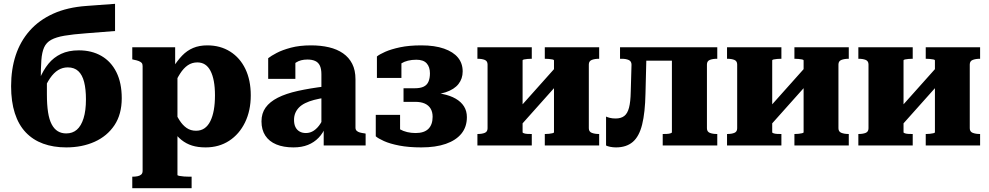

<svg xmlns="http://www.w3.org/2000/svg" viewBox="-20 -760 5165 1003"><path d="M432 -729 581 -740V-598L429 -586Q361 -581 317 -573.5Q273 -566 247.5 -552Q222 -538 210.5 -512.5Q199 -487 196 -445Q193 -403 193 -341L225 -357Q225 -341 225 -325.5Q225 -310 225 -295.5Q225 -281 225 -267Q225 -213 231 -174Q237 -135 250 -110.5Q263 -86 282 -74.5Q301 -63 326 -63Q359 -63 381.5 -82.5Q404 -102 416.5 -142Q429 -182 429 -241Q429 -294 419.5 -331.5Q410 -369 389 -388.5Q368 -408 334 -408Q307 -408 284 -394Q261 -380 241.5 -351.5Q222 -323 205 -281L186 -346Q206 -394 233 -427Q260 -460 299 -478.5Q338 -497 392 -497Q459 -497 509.5 -468Q560 -439 588 -383Q616 -327 616 -247Q616 -163 578 -106Q540 -49 474.5 -19.5Q409 10 326 10Q259 10 205.5 -9.5Q152 -29 114.5 -68.5Q77 -108 57.5 -168.5Q38 -229 38 -310Q38 -398 62 -471Q86 -544 135 -599.5Q184 -655 258 -688.5Q332 -722 432 -729Z M981 223H671V163H672Q687 163 699 160.5Q711 158 718 151.5Q725 145 725 133V-415Q725 -426 720 -431.5Q715 -437 705 -441Q695 -445 679 -448L671 -450V-513H895V-381L907 -379V154Q907 157 917.5 159Q928 161 942 162Q956 163 968 163H981ZM1054 10Q1014 10 983.5 0.5Q953 -9 928 -29Q903 -49 882 -80L886 -194Q901 -158 917.5 -132Q934 -106 955 -91.5Q976 -77 1004 -77Q1030 -77 1048.5 -90Q1067 -103 1079 -127.5Q1091 -152 1097 -185.5Q1103 -219 1103 -262Q1103 -304 1097 -336Q1091 -368 1079.5 -390Q1068 -412 1051 -423Q1034 -434 1011 -434Q983 -434 961 -419Q939 -404 920.5 -375Q902 -346 885 -306L881 -403Q906 -443 931.5 -469.5Q957 -496 989 -509.5Q1021 -523 1063 -523Q1131 -523 1182.5 -490.5Q1234 -458 1262 -399.5Q1290 -341 1290 -262Q1290 -182 1260 -120.5Q1230 -59 1177 -24.5Q1124 10 1054 10Z M1681 -309V-250Q1647 -245 1620.5 -238Q1594 -231 1574 -221Q1554 -211 1541.5 -198Q1529 -185 1522.5 -169Q1516 -153 1516 -134Q1516 -111 1523.5 -96Q1531 -81 1545 -73Q1559 -65 1578 -65Q1601 -65 1620 -78Q1639 -91 1653.5 -113.5Q1668 -136 1680 -168L1682 -100Q1668 -65 1644.5 -40.5Q1621 -16 1588.5 -3Q1556 10 1513 10Q1461 10 1423.5 -5.5Q1386 -21 1366 -51.5Q1346 -82 1346 -126Q1346 -168 1367.5 -198Q1389 -228 1431 -249.5Q1473 -271 1536 -285Q1599 -299 1681 -309ZM1671 0V-99L1659 -97V-372Q1659 -400 1651 -417Q1643 -434 1626.5 -441.5Q1610 -449 1586 -449Q1550 -449 1526.5 -433.5Q1503 -418 1490 -396Q1482 -406 1481 -415Q1480 -424 1484.5 -432.5Q1489 -441 1499 -447Q1509 -453 1523 -455V-348H1381V-456Q1396 -468 1425.5 -483.5Q1455 -499 1500 -511Q1545 -523 1605 -523Q1656 -523 1698.5 -513Q1741 -503 1772 -481.5Q1803 -460 1820 -426.5Q1837 -393 1837 -346V-93Q1837 -83 1843 -77Q1849 -71 1859.5 -68Q1870 -65 1886 -63L1890 -62V0Z M2151 -65Q2196 -65 2218 -87Q2240 -109 2240 -150Q2240 -175 2229.5 -192.5Q2219 -210 2199 -219Q2179 -228 2149 -228H2088V-299H2148Q2176 -299 2193.5 -307.5Q2211 -316 2218.5 -334Q2226 -352 2226 -377Q2226 -410 2209 -429Q2192 -448 2155 -448Q2131 -448 2111 -443Q2091 -438 2076 -428.5Q2061 -419 2051 -405Q2045 -411 2043.5 -420Q2042 -429 2045 -437.5Q2048 -446 2056 -452Q2064 -458 2077 -460V-353H1949V-465Q1962 -476 1992.5 -489.5Q2023 -503 2070 -513Q2117 -523 2181 -523Q2251 -523 2299.5 -506Q2348 -489 2372.5 -459Q2397 -429 2397 -387Q2397 -349 2375 -321Q2353 -293 2308 -278Q2263 -263 2196 -263L2233 -287V-253L2202 -277Q2252 -277 2292 -269Q2332 -261 2360.5 -244.5Q2389 -228 2404 -204Q2419 -180 2419 -148Q2419 -97 2390.5 -62Q2362 -27 2309 -8.5Q2256 10 2181 10Q2115 10 2066 0.5Q2017 -9 1986 -23Q1955 -37 1943 -48V-160H2070V-53Q2057 -55 2049.5 -61Q2042 -67 2038.5 -75.5Q2035 -84 2037 -93Q2039 -102 2045 -108Q2053 -94 2069.5 -84.5Q2086 -75 2107 -70Q2128 -65 2151 -65Z M2527 -90V-423Q2527 -441 2512.5 -447Q2498 -453 2475 -453H2474V-513H2758V-453H2755Q2746 -453 2735.5 -452Q2725 -451 2717.5 -449.5Q2710 -448 2710 -444V-69Q2710 -66 2717.5 -63.5Q2725 -61 2735.5 -60.5Q2746 -60 2755 -60H2758V0H2474V-60H2475Q2498 -60 2512.5 -66Q2527 -72 2527 -90ZM2874 -69V-444Q2874 -448 2866 -449.5Q2858 -451 2847.5 -452Q2837 -453 2828 -453H2826V-513H3110V-453H3109Q3087 -453 3071.5 -447Q3056 -441 3056 -423V-90Q3056 -72 3071.5 -66Q3087 -60 3109 -60H3110V0H2826V-60H2828Q2837 -60 2847.5 -61Q2858 -62 2866 -64Q2874 -66 2874 -69ZM2688 -91 2643 -140 2893 -420 2938 -371Z M3275 -281 3279 -422Q3279 -440 3264.5 -446.5Q3250 -453 3228 -453H3219V-513H3358L3352 -272Q3350 -172 3334.5 -109.5Q3319 -47 3285.5 -18.5Q3252 10 3198 10Q3182 10 3167.5 7Q3153 4 3146 0V-151Q3152 -148 3165 -144.5Q3178 -141 3196 -141Q3224 -141 3241 -154Q3258 -167 3266 -197.5Q3274 -228 3275 -281ZM3490 -69V-513H3727V-453H3725Q3703 -453 3688 -447Q3673 -441 3673 -423V-90Q3673 -72 3688 -66Q3703 -60 3725 -60H3727V0H3442V-60H3445Q3453 -60 3464 -60.5Q3475 -61 3482.5 -63.5Q3490 -66 3490 -69ZM3308 -443V-513H3569V-443Z M3831 -90V-423Q3831 -441 3816.5 -447Q3802 -453 3779 -453H3778V-513H4062V-453H4059Q4050 -453 4039.5 -452Q4029 -451 4021.5 -449.5Q4014 -448 4014 -444V-69Q4014 -66 4021.5 -63.5Q4029 -61 4039.5 -60.5Q4050 -60 4059 -60H4062V0H3778V-60H3779Q3802 -60 3816.5 -66Q3831 -72 3831 -90ZM4178 -69V-444Q4178 -448 4170 -449.5Q4162 -451 4151.5 -452Q4141 -453 4132 -453H4130V-513H4414V-453H4413Q4391 -453 4375.5 -447Q4360 -441 4360 -423V-90Q4360 -72 4375.5 -66Q4391 -60 4413 -60H4414V0H4130V-60H4132Q4141 -60 4151.5 -61Q4162 -62 4170 -64Q4178 -66 4178 -69ZM3992 -91 3947 -140 4197 -420 4242 -371Z M4517 -90V-423Q4517 -441 4502.5 -447Q4488 -453 4465 -453H4464V-513H4748V-453H4745Q4736 -453 4725.5 -452Q4715 -451 4707.5 -449.5Q4700 -448 4700 -444V-69Q4700 -66 4707.5 -63.5Q4715 -61 4725.5 -60.5Q4736 -60 4745 -60H4748V0H4464V-60H4465Q4488 -60 4502.5 -66Q4517 -72 4517 -90ZM4864 -69V-444Q4864 -448 4856 -449.5Q4848 -451 4837.5 -452Q4827 -453 4818 -453H4816V-513H5100V-453H5099Q5077 -453 5061.5 -447Q5046 -441 5046 -423V-90Q5046 -72 5061.5 -66Q5077 -60 5099 -60H5100V0H4816V-60H4818Q4827 -60 4837.5 -61Q4848 -62 4856 -64Q4864 -66 4864 -69ZM4678 -91 4633 -140 4883 -420 4928 -371Z"/></svg>

Font: Roboto Serif 36pt
Style: Bold
Weight: 700
Version: Version 1.008